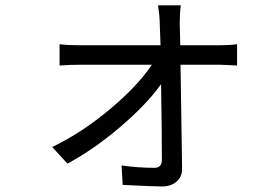

<svg xmlns="http://www.w3.org/2000/svg" viewBox="-20 -631 1040 713"><path d="M649.4 -462.9H793Q833 -462.9 860.4 -466.8V-387.7Q807.6 -390.6 794.9 -390.6H650.4Q656.2 -24.4 656.2 -6.8Q657.2 24.4 636.2 43Q615.2 61.5 581.1 61.5Q555.7 61.5 435.5 55.7L431.6 -16.6Q492.2 -7.8 553.7 -7.8Q581.1 -7.8 581.1 -37.1Q581.1 -158.2 578.1 -318.4Q525.4 -244.1 427.2 -160.2Q329.1 -76.2 230.5 -23.4L173.8 -85Q283.2 -137.7 387.2 -224.6Q491.2 -311.5 543.9 -390.6H277.3Q238.3 -390.6 201.2 -387.7V-466.8Q232.4 -462.9 275.4 -462.9H576.2Q574.2 -518.6 573.2 -543.9Q573.2 -572.3 566.4 -611.3H651.4Q647.5 -583 647.5 -543.9Z"/></svg>

Font: Gen Shin Gothic Regular
Style: Regular
Weight: 400
Designer: [Source Han Sans]
Ryoko NISHIZUKA  (kana & ideographs); Paul D. Hunt (Latin, Greek & Cyrillic); Wenlong ZHANG  (bopomofo
Version: Version 1.002.20150607